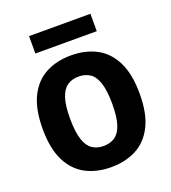

<svg xmlns="http://www.w3.org/2000/svg" viewBox="-140 -874 880 986"><g transform="rotate(-20 299.5 -380.5)"><path d="M299.7 7.7Q221.5 7.7 161.7 -23.7Q101.9 -55.2 68.2 -122.4Q34.6 -189.7 34.6 -297Q34.6 -404.8 68.2 -472.3Q101.9 -539.8 161.7 -571.3Q221.5 -602.7 299.7 -602.7Q378.1 -602.7 437.9 -571.3Q497.7 -539.8 531.3 -472.3Q564.9 -404.8 564.9 -297Q564.9 -189.7 531.3 -122.4Q497.7 -55.2 437.9 -23.7Q378.1 7.7 299.7 7.7ZM299.7 -107.8Q336.4 -107.8 362.2 -125.5Q387.9 -143.1 401.3 -184.1Q414.7 -225 414.7 -294.6Q414.7 -367.1 401.3 -409.3Q387.9 -451.5 362.2 -469.3Q336.4 -487.2 299.7 -487.2Q263.2 -487.2 237.5 -469.5Q211.8 -451.9 198.4 -410.9Q185 -370 185 -300.4Q185 -227.9 198.4 -185.9Q211.8 -143.9 237.5 -125.8Q263.2 -107.8 299.7 -107.8ZM132 -674.2V-769.2H467.5V-674.2Z"/></g></svg>

Font: Encode Sans SC Condensed Thin
Style: Regular
Weight: 100
Width: 3
Designer: Multiple Designers
Foundry: Impallari Type
Version: Version 3.002